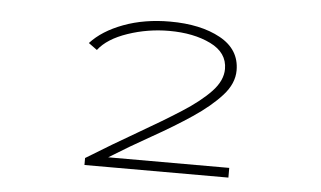

<svg xmlns="http://www.w3.org/2000/svg" viewBox="-37 -686 824 493"><g transform="rotate(5 375.0 -439.0)"><path d="M196 -246V-264Q264 -306 325 -341Q386 -376 433 -406Q480 -436 507 -464.5Q534 -493 534 -523Q534 -565 490 -586.5Q446 -608 383 -608Q328 -608 276.5 -590.5Q225 -573 202 -543L180 -559Q210 -592 263.5 -612Q317 -632 383 -632Q462 -632 513 -604Q564 -576 564 -522Q564 -488 536 -457Q508 -426 462.5 -395.5Q417 -365 362.5 -334.5Q308 -304 255 -271H567V-246Z"/></g></svg>

Font: Inconsolata ExtraExpanded ExtraLight
Style: Regular
Weight: 200
Width: 8
Monospace: yes
Designer: Raph Levien, Cyreal, Brenton Simpson
Foundry: Raph Levien, Cyreal, Google
Version: Version 3.100; ttfautohint (v1.8.4.7-5d5b)